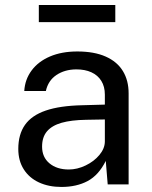

<svg xmlns="http://www.w3.org/2000/svg" viewBox="-20 -731 604 761"><path d="M52.5 -140.6Q52.5 -198.4 79 -236Q105.4 -273.6 161.4 -292.8Q217.3 -312 306.2 -313.9L395.6 -316.4V-355.9Q395.6 -387.7 381.7 -410.2Q367.8 -432.8 342.2 -444.5Q316.6 -456.2 281.8 -456Q236.4 -455.6 203.7 -433.7Q170.9 -411.7 161.8 -370.4H76.2Q78.9 -416.2 105.4 -451.8Q131.8 -487.4 178.2 -507.2Q224.7 -527 286.4 -527Q353.4 -527 398.9 -506.8Q444.4 -486.6 467.1 -449.3Q489.8 -412.1 489.8 -361V0H406.9L399.2 -93.2Q371.1 -36.6 327.2 -13.3Q283.3 10 223.4 10Q173.1 10 134.3 -8Q95.6 -26 74.1 -60Q52.5 -93.9 52.5 -140.6ZM395.6 -170V-257.5L321.5 -256.2Q262.8 -255.3 224.3 -244.4Q185.8 -233.4 166.3 -210.5Q146.8 -187.6 146.8 -150Q146.8 -107.9 176.1 -83.6Q205.4 -59.2 252.6 -59.2Q286.1 -59.2 319.4 -75.2Q352.8 -91.2 374.1 -116.9Q395.4 -142.6 395.6 -170ZM437 -643.4H133.9V-711.1H437Z"/></svg>

Font: Public Sans VF
Style: Regular
Weight: 400
Designer: Pablo Impallari, Rodrigo Fuenzalida (Modified by Dan O. Williams and USWDS)
Version: Version 1.003